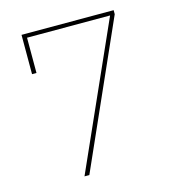

<svg xmlns="http://www.w3.org/2000/svg" viewBox="-109 -827 847 920"><g transform="rotate(-15 315.0 -366.5)"><path d="M538 -713 221 0H197L515 -713H103V-538H81V-733H538Z"/></g></svg>

Font: IBM Plex Sans JP Thin
Style: Regular
Weight: 100
Designer: Mike Abbink; Paul van der Laan; Pieter van Rosmalen; Wujin Sim; Yejin Wi; Jinhee Kim; Boomi Park; Yona Kim; Kichan Ma
Foundry: Sandoll Inc.
Version: Version 1.001